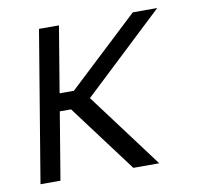

<svg xmlns="http://www.w3.org/2000/svg" viewBox="-66 -615 709 684"><g transform="rotate(-10 288.5 -273.0)"><path d="M189.9 -545.9 99.1 0H26.9L117.7 -545.9ZM545.4 -545.9 224.1 -243.7H113.8L112.8 -307.1H201.7L457 -545.9ZM362.8 0 177.2 -248 235.4 -295.9 456.5 0Z"/></g></svg>

Font: Inter Tight Light
Style: Italic
Weight: 300
Italic angle: -9.39999°
Designer: Rasmus Andersson
Foundry: rsms
Version: Version 3.004